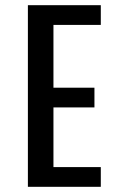

<svg xmlns="http://www.w3.org/2000/svg" viewBox="-20 -720 490 740"><path d="M87.5 0V-700H368.5V-624H186V-382H344V-306H186V-76H368.5V0Z"/></svg>

Font: Trispace Condensed
Style: Regular
Weight: 400
Width: 3
Designer: Tyler Finck
Foundry: Etcetera Type Company
Version: Version 1.210; ttfautohint (v1.8.3)